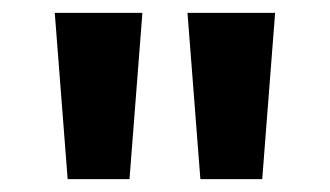

<svg xmlns="http://www.w3.org/2000/svg" viewBox="-20 -734 512 298"><path d="M201 -714 181 -456H85L65 -714ZM407 -714 387 -456H291L271 -714Z"/></svg>

Font: Noto Sans Ol Chiki
Style: Bold
Weight: 700
Designer: Monotype Design Team, Lewis McGuffie
Foundry: Monotype Imaging Inc.
Version: Version 2.003; ttfautohint (v1.8.4.7-5d5b)